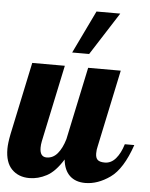

<svg xmlns="http://www.w3.org/2000/svg" viewBox="-62 -794 662 845"><g transform="rotate(5 269.5 -372.0)"><path d="M330 -750 239 -561H314L435 -750ZM21.5 -24C41.2 -4 67 6 99 6C125 6 150.5 -0.7 175.5 -14C200.5 -27.3 224.3 -52.3 247 -89C250.3 -57.7 260.5 -34 277.5 -18C294.5 -2 317.3 6 346 6C382.7 6 419.2 -6.8 455.5 -32.5C491.8 -58.2 522.3 -107 547 -179H505C497 -152.3 486.2 -131 472.5 -115C458.8 -99 442.7 -91 424 -91C409.3 -91 398.8 -93.8 392.5 -99.5C386.2 -105.2 383 -114.7 383 -128C383 -139.3 384.3 -150 387 -160L459 -500H315L247 -179C239 -151.7 228.3 -130.2 215 -114.5C201.7 -98.8 185.7 -91 167 -91C147 -91 137 -104.7 137 -132C137 -140.7 138 -150 140 -160L212 -500H68L0 -179C-5.3 -152.3 -8 -130.7 -8 -114C-8 -74 1.8 -44 21.5 -24Z"/></g></svg>

Font: DonutKreme
Style: Regular
Weight: 400
Designer: Impallari Type
Foundry: Impallari Type
Version: Version 2.100